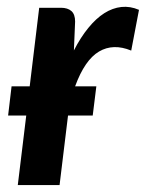

<svg xmlns="http://www.w3.org/2000/svg" viewBox="-20 -536 422 556"><path d="M194 -390Q213.5 -428 235.8 -455.2Q258 -482.5 282 -497.8Q306 -513 331.5 -515.8Q357 -518.5 382.5 -507.5L360 -389.5Q308 -411 266.8 -386.8Q225.5 -362.5 197.5 -286H259L248.5 -201.5H177L152.5 0H31.5L56 -201.5H3.5L13.5 -286H66L93.5 -513.5H156.5Q176 -513.5 186.8 -504Q197.5 -494.5 197.5 -473.5Z"/></svg>

Font: Lato 2
Style: Bold Italic
Weight: 700
Italic angle: -7°
Designer: Lukasz Dziedzic with Adam Twardoch and Botio Nikoltchev
Foundry: tyPoland Lukasz Dziedzic
Version: Version 2.015; 2015-08-06; http://www.latofonts.com/